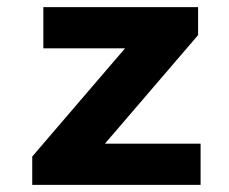

<svg xmlns="http://www.w3.org/2000/svg" viewBox="-20 -516 640 536"><path d="M70 0V-79L329 -381H101V-496H533V-418L273 -115H540V0Z"/></svg>

Font: TypoPRO Source Code Pro
Style: Bold
Weight: 700
Monospace: yes
Designer: Paul D. Hunt, Teo Tuominen
Foundry: Adobe Systems Incorporated
Version: Version 2.010;PS 1.0;hotconv 1.0.84;makeotf.lib2.5.63406